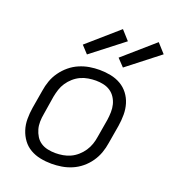

<svg xmlns="http://www.w3.org/2000/svg" viewBox="-140 -870 880 983"><g transform="rotate(20 300.5 -378.5)"><path d="M252 8Q221 8 191 2Q161 -4 136 -18.5Q111 -33 94 -56Q77 -79 68 -107Q59 -135 59 -166Q59 -197 64 -228L81 -328Q85 -355 94.5 -382Q104 -409 121.5 -433.5Q139 -458 162 -477Q185 -496 212 -507.5Q239 -519 266.5 -523.5Q294 -528 321 -528Q352 -528 382 -522Q412 -516 437 -501.5Q462 -487 479.5 -464Q497 -441 505.5 -413Q514 -385 514 -354Q514 -323 509 -292L492 -192Q488 -165 478.5 -138Q469 -111 452 -86.5Q435 -62 412 -43Q389 -24 362 -12.5Q335 -1 307 3.5Q279 8 252 8ZM252 -50Q272 -50 293 -53.5Q314 -57 333.5 -66Q353 -75 370 -90Q387 -105 399 -123Q411 -141 418 -161Q425 -181 428 -202L445 -302Q448 -323 448.5 -344.5Q449 -366 444 -385.5Q439 -405 428 -422Q417 -439 400.5 -450Q384 -461 363.5 -465.5Q343 -470 322 -470Q302 -470 280.5 -466.5Q259 -463 239.5 -454Q220 -445 203 -430Q186 -415 174 -397Q162 -379 155.5 -359Q149 -339 145 -318L129 -218Q125 -197 124.5 -175.5Q124 -154 129.5 -134.5Q135 -115 145.5 -98Q156 -81 172.5 -70Q189 -59 210 -54.5Q231 -50 252 -50ZM428 -580 390 -620 556 -765 601 -715ZM232 -580 195 -620 361 -765 406 -715Z"/></g></svg>

Font: Iosevka Aile Light
Style: Italic
Weight: 300
Italic angle: -9°
Designer: Belleve Invis
Foundry: Belleve Invis
Version: Version 31.1.0; ttfautohint (v1.8.4)